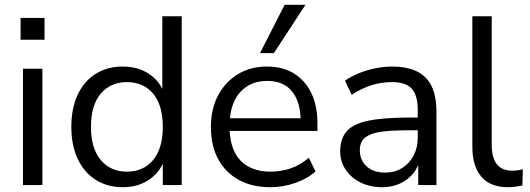

<svg xmlns="http://www.w3.org/2000/svg" viewBox="-20 -773 2213 802"><path d="M66 -607V-698H166V-607ZM76 0V-486H157V0Z M493 9Q428 9 379.5 -22Q331 -53 304.5 -109.5Q278 -166 278 -243Q278 -321 304.5 -377.5Q331 -434 379.5 -464.5Q428 -495 493 -495Q559 -495 606 -462Q653 -429 669 -373H658V-705H739V0H660V-116H670Q654 -59 606.5 -25Q559 9 493 9ZM510 -56Q579 -56 619.5 -104.5Q660 -153 660 -243Q660 -334 619.5 -382Q579 -430 510 -430Q442 -430 401 -382Q360 -334 360 -243Q360 -153 401 -104.5Q442 -56 510 -56Z M1110 9Q1033 9 977.5 -21.5Q922 -52 891.5 -108Q861 -164 861 -242Q861 -318 891 -374.5Q921 -431 973.5 -463Q1026 -495 1095 -495Q1161 -495 1208 -466Q1255 -437 1280.5 -384Q1306 -331 1306 -257V-226H923V-279H1252L1236 -266Q1236 -346 1200.5 -390.5Q1165 -435 1097 -435Q1046 -435 1010.5 -411.5Q975 -388 957 -346.5Q939 -305 939 -250V-244Q939 -183 958.5 -141Q978 -99 1017 -77.5Q1056 -56 1110 -56Q1153 -56 1193.5 -69.5Q1234 -83 1270 -114L1298 -57Q1265 -27 1214 -9Q1163 9 1110 9ZM1066 -551 1169 -753H1256L1124 -551Z M1576 9Q1526 9 1486.5 -10.5Q1447 -30 1424 -64Q1401 -98 1401 -140Q1401 -194 1428.5 -225Q1456 -256 1519.5 -269Q1583 -282 1693 -282H1738V-229H1694Q1633 -229 1592 -225Q1551 -221 1527 -211Q1503 -201 1493 -185Q1483 -169 1483 -145Q1483 -104 1511.5 -78Q1540 -52 1589 -52Q1629 -52 1659.5 -71Q1690 -90 1707.5 -123Q1725 -156 1725 -199V-313Q1725 -375 1700 -402.5Q1675 -430 1618 -430Q1574 -430 1533 -417.5Q1492 -405 1449 -377L1421 -436Q1447 -454 1480 -467.5Q1513 -481 1549 -488Q1585 -495 1618 -495Q1681 -495 1722 -474.5Q1763 -454 1783 -412.5Q1803 -371 1803 -306V0H1727V-113H1736Q1728 -75 1705.5 -48Q1683 -21 1650 -6Q1617 9 1576 9Z M2102 9Q2028 9 1990.5 -35Q1953 -79 1953 -161V-705H2034V-167Q2034 -132 2043.5 -108Q2053 -84 2072 -72Q2091 -60 2119 -60Q2131 -60 2142.5 -61.5Q2154 -63 2164 -66L2162 2Q2146 5 2131.5 7Q2117 9 2102 9Z"/></svg>

Font: NunitoSans1
Style: Book
Weight: 400
Designer: Vernon Adams
Foundry: Vernon Adams
Version: Version 3.101;gftools[0.9.27]